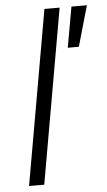

<svg xmlns="http://www.w3.org/2000/svg" viewBox="-53 -758 443 793"><g transform="rotate(-5 169.0 -361.5)"><path d="M35 0 162 -723H225L98 0ZM244 -555 274 -723H338L290 -555Z"/></g></svg>

Font: Archivo Expanded ExtraLight
Style: Italic
Weight: 250
Width: 7
Italic angle: -10°
Designer: Hector Gatti
Foundry: Omnibus-Type
Version: Version 2.001